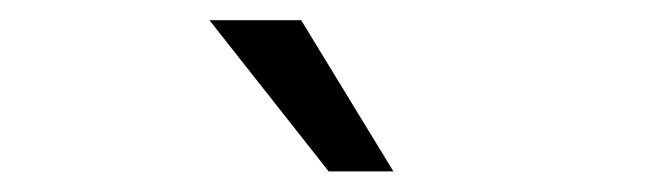

<svg xmlns="http://www.w3.org/2000/svg" viewBox="-20 -741 640 188"><path d="M301.8 -573.2 185.1 -721.2H274.9L365.2 -573.2Z"/></svg>

Font: SourceCodePro-Regular
Style: Regular
Weight: 400
Monospace: yes
Designer: Paul D. Hunt
Foundry: Adobe Systems Incorporated
Version: Version 1.009;PS 1.000;hotconv 1.0.70;makeotf.lib2.5.5900